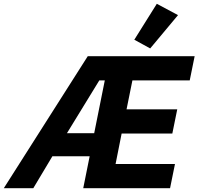

<svg xmlns="http://www.w3.org/2000/svg" viewBox="-76 -995 1049 1015"><path d="M865 -915 718 -739 634 -785 753 -975ZM364 0 398 -169H201L100 0H-56L388 -698H953L927 -570H624L593 -417H861L835 -289H567L535 -128H849L823 0ZM478 -570H449L278 -291H422Z"/></svg>

Font: Aneliza
Style: Bold Italic
Weight: 700
Italic angle: -11.31°
Designer: Mike Abbink, Paul van der Laan, Pieter van Rosmalen
Foundry: Bold Monday
Version: Version 3.0